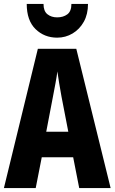

<svg xmlns="http://www.w3.org/2000/svg" viewBox="-20 -1057 587 984"><path d="M386 -93 355 -251H194L163 -93H0L174 -807H371L547 -93ZM295 -563Q288 -602 283 -632Q278 -662 274 -691Q271 -666 264.5 -631Q258 -596 252 -565L217 -382H330ZM431 -1037Q431 -984 409.5 -945.5Q388 -907 352 -885.5Q316 -864 273 -864Q207 -864 162 -908Q117 -952 117 -1037H203Q203 -1000 223 -984Q243 -968 273 -968Q304 -968 325 -983.5Q346 -999 346 -1037Z"/></svg>

Font: Noto Sans Kannada UI ExtraCondensed ExtraBold
Style: Regular
Weight: 800
Width: 2
Designer: Jelle Bosma - Monotype Design Team
Foundry: Monotype Imaging Inc.
Version: Version 2.005; ttfautohint (v1.8.4.7-5d5b)